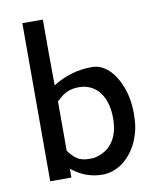

<svg xmlns="http://www.w3.org/2000/svg" viewBox="-80 -757 678 830"><g transform="rotate(-10 258.5 -341.5)"><path d="M166 -405Q245 -455 336 -455Q361 -455 381 -445Q425 -423 453.5 -363Q482 -303 482 -226Q482 -170 470 -135Q455 -85 423 -48Q391 -11 350 3Q328 11 303 11Q234 11 177 -32Q175 -33 173 -34.5Q171 -36 170 -37L168 -38V0H75V-694H165V-550ZM168 -118Q186 -92 206 -79Q226 -66 258 -66Q275 -66 281 -67Q334 -78 362 -117.5Q390 -157 390 -221Q390 -285 364.5 -326Q339 -367 291 -377Q279 -379 265 -379Q214 -379 177 -342L168 -334Z"/></g></svg>

Font: KaTeX_SansSerif
Style: Regular
Weight: 400
Version: Version 1.1; ttfautohint (v1.3)